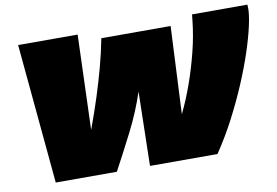

<svg xmlns="http://www.w3.org/2000/svg" viewBox="-75 -823 1365 947"><g transform="rotate(-10 608.0 -350.0)"><path d="M942 0H604L612 -371Q580 -274 533 -181.5Q486 -89 438 0H132L67 -700H365L349 -225Q380 -309 403 -381Q426 -453 444.5 -521.5Q463 -590 477 -662H824L803 -224Q834 -287 860.5 -361.5Q887 -436 907 -515.5Q927 -595 935 -672Q936 -679 936.5 -686Q937 -693 938 -700H1215Q1215 -699 1215.5 -692.5Q1216 -686 1216 -680Q1216 -649 1204 -594.5Q1192 -540 1169 -470Q1146 -400 1112.5 -320.5Q1079 -241 1036.5 -159Q994 -77 942 0Z"/></g></svg>

Font: Georama ExtraExtended Black
Style: Italic
Weight: 900
Width: 8
Italic angle: -9°
Designer: Jean-Baptiste Levee
Foundry: Production Type
Version: Version 1.000